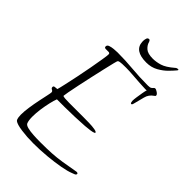

<svg xmlns="http://www.w3.org/2000/svg" viewBox="-232 -861 967 967"><g transform="rotate(45 252.0 -377.0)"><path d="M196 15Q151 15 111.5 9.5Q72 4 59 -6Q53 -12 51.5 -23.5Q50 -35 50 -42Q50 -66 54.5 -96.5Q59 -127 65 -156Q71 -185 75.5 -205.5Q80 -226 80 -231Q80 -239 72 -242.5Q64 -246 64 -254Q64 -262 73.5 -262.5Q83 -263 89 -264Q93 -277 100 -309Q107 -341 115.5 -381Q124 -421 131 -460.5Q138 -500 143 -530Q148 -560 148 -570Q148 -579 138.5 -579Q129 -579 119 -579Q109 -579 109 -588Q109 -598 120.5 -602Q132 -606 147 -607.5Q162 -609 173 -609Q229 -609 284 -604Q339 -599 395 -599H400Q414 -599 419.5 -603Q425 -607 428 -611Q431 -615 436 -615Q442 -615 453 -607.5Q464 -600 464 -593Q464 -589 462 -588Q460 -587 458 -585Q434 -569 427.5 -541.5Q421 -514 414 -489Q413 -486 411.5 -480Q410 -474 405 -474Q401 -474 399.5 -480Q398 -486 398 -490Q398 -500 400.5 -517Q403 -534 406 -551.5Q409 -569 412 -578Q411 -577 402 -577Q388 -577 360.5 -579Q333 -581 304.5 -583Q276 -585 258 -585Q250 -585 231 -584.5Q212 -584 205 -579Q203 -578 197.5 -555.5Q192 -533 184 -498.5Q176 -464 167.5 -425.5Q159 -387 151.5 -351.5Q144 -316 139.5 -291.5Q135 -267 135 -263Q135 -259 150 -258Q165 -257 180 -257H281Q299 -257 322 -256.5Q345 -256 362.5 -253Q380 -250 380 -244Q380 -240 366 -237Q352 -234 337.5 -233Q323 -232 319 -231Q285 -229 250 -227.5Q215 -226 180 -226H124Q118 -211 112 -185Q106 -159 102 -130.5Q98 -102 98 -77Q98 -50 104 -35Q108 -26 125.5 -21.5Q143 -17 167.5 -15.5Q192 -14 217 -14Q264 -14 298 -16Q332 -18 367 -23.5Q402 -29 452 -38Q462 -38 462 -32Q462 -25 452 -21.5Q442 -18 440 -17Q418 -8 379 -1Q340 6 292.5 10.5Q245 15 196 15ZM311 -675Q226 -675 223 -735Q223 -740 223 -744.5Q223 -749 224 -752Q226 -763 230 -766Q234 -769 238 -769Q244 -769 248 -758Q252 -741 268 -726.5Q284 -712 320 -712Q344 -712 370.5 -720Q397 -728 433 -759Q439 -765 448 -765Q456 -765 448 -756Q439 -745 420 -725.5Q401 -706 373.5 -690.5Q346 -675 311 -675Z"/></g></svg>

Font: Moon Dance
Style: Regular
Weight: 400
Designer: Robert E. Leuschke
Foundry: Robert E. Leuschke
Version: Version 1.010; ttfautohint (v1.8.3)